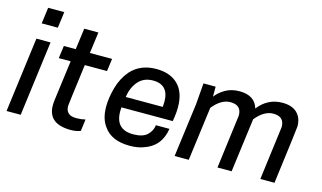

<svg xmlns="http://www.w3.org/2000/svg" viewBox="-89 -1027 2196 1311"><g transform="rotate(15 1009.0 -371.0)"><path d="M118 0H18L87 -530H187ZM209 -640H95L110 -754H224Z M474 12Q313 12 313 -120Q313 -139 316 -160L353 -441H269L281 -530H365L385 -680H485L465 -530H622L610 -441H453Q415 -152 415 -143Q415 -76 489 -76Q524 -76 552 -83H554L543 0Q512 12 474 12Z M891 12Q762 12 707 -67Q667 -119 667 -205Q667 -268 687 -340Q707 -412 753 -467Q820 -542 933 -542Q1032 -542 1087 -487Q1142 -432 1142 -327Q1142 -293 1137 -259L1132 -227H769L768 -199Q768 -70 893 -70Q961 -70 992.5 -100Q1024 -130 1028 -170H1124Q1104 -41 986 -3Q945 12 891 12ZM1041 -303Q1043 -322 1043 -339Q1043 -460 931 -460Q867 -460 828.5 -417Q790 -374 779 -303Z M1912 0H1812Q1859 -358 1861 -381Q1861 -454 1783 -454Q1718 -454 1659 -381L1609 0H1509Q1556 -358 1558 -381Q1558 -454 1480 -454Q1415 -454 1356 -381L1306 0H1206L1256 -380L1268 -530H1354V-459Q1379 -493 1421.5 -517.5Q1464 -542 1521 -542Q1629 -542 1654 -456Q1721 -542 1824 -542Q1893 -542 1928.5 -507Q1964 -472 1964 -412Q1964 -399 1912 0Z"/></g></svg>

Font: Tanohe Sans Medium
Style: Italic
Weight: 500
Designer: Village Type and Design LLC & Cristiano Sobral
Foundry: Cooper Hewitt Smithsonian Design Museum
Version: Version 1.00;September 29, 2021;FontCreator 13.0.0.2655 64-b